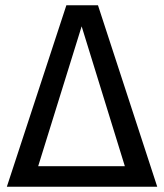

<svg xmlns="http://www.w3.org/2000/svg" viewBox="-20 -709 623 729"><path d="M577 0H6L232 -689H352ZM125 -78H454L290 -609Z"/></svg>

Font: FiraGOUPP
Style: Medium
Weight: 400
Designer: bBox Type
Foundry: bBox Type GmbH
Version: Version 1.001